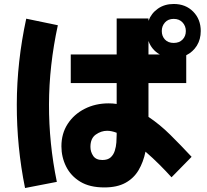

<svg xmlns="http://www.w3.org/2000/svg" viewBox="-20 -872 1040 966"><path d="M505 71Q431 71 383.5 42Q336 13 312.5 -34.5Q289 -82 289 -136Q289 -200 320.5 -248.5Q352 -297 406 -324.5Q460 -352 527 -352Q547 -352 567 -349V-454H336V-598H567V-779H727V-767Q741 -805 774.5 -828.5Q808 -852 854 -852Q914 -852 952 -813.5Q990 -775 990 -716Q990 -674 970.5 -642.5Q951 -611 917 -594V-454H727V-301Q727 -292 727 -284Q784 -246 837 -193.5Q890 -141 944 -83L843 20Q816 -10 782.5 -43.5Q749 -77 712 -109Q701 -56 677 -15.5Q653 25 611 48Q569 71 505 71ZM106 74Q64 -133 64.5 -347Q65 -561 112 -778L271 -745Q227 -542 226.5 -346.5Q226 -151 266 43ZM854 -656Q882 -656 898.5 -673Q915 -690 915 -716Q915 -741 898.5 -759Q882 -777 854 -777Q826 -777 810 -759Q794 -741 794 -716Q794 -690 810 -673Q826 -656 854 -656ZM727 -598H784Q743 -621 727 -666ZM435 -133Q435 -108 449 -87.5Q463 -67 495 -67Q522 -67 536.5 -80Q551 -93 557.5 -113.5Q564 -134 565.5 -155.5Q567 -177 567 -194V-204Q541 -214 519 -214Q489 -214 462 -195Q435 -176 435 -133Z"/></svg>

Font: Murecho ExtraBold
Style: Regular
Weight: 800
Designer: Neil Summerour
Foundry: Positype
Version: Version 1.010; ttfautohint (v1.8.3)